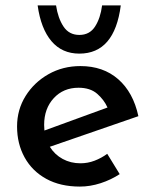

<svg xmlns="http://www.w3.org/2000/svg" viewBox="-20 -679 565 709"><path d="M275 10Q203 10 151 -18.5Q99 -47 71 -97.5Q43 -148 43 -212Q43 -274 74.5 -324.5Q106 -375 159 -405Q212 -435 277 -435Q361 -435 416.5 -386.5Q472 -338 491 -250L164 -137Q182 -108 211.5 -92Q241 -76 277 -76Q304 -76 329 -85.5Q354 -95 376 -111L422 -36Q390 -15 351.5 -2.5Q313 10 275 10ZM144 -197 377 -282Q364 -311 338.5 -333Q313 -355 270 -355Q214 -355 178.5 -316.5Q143 -278 143 -218Q143 -207 144 -197ZM273 -481Q209 -481 170 -527Q131 -573 119 -659H187Q194 -612 214.5 -581Q235 -550 273 -550Q311 -550 331 -581Q351 -612 357 -659H426Q403 -481 273 -481Z"/></svg>

Font: Reem Kufi Ink
Style: Regular
Weight: 400
Designer: Khaled Hosny
Version: Version 1.7